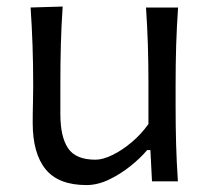

<svg xmlns="http://www.w3.org/2000/svg" viewBox="-20 -544 629 576"><path d="M239.3 11.2Q155.3 11.2 116.7 -36.4Q78.1 -84 78.1 -175.3Q78.1 -209 78.9 -234.9Q79.6 -260.7 79.6 -285.2Q79.6 -353 77.6 -408.4Q75.7 -463.9 71.8 -521.5L168 -524.4Q164.1 -466.8 162.6 -411.4Q161.1 -356 161.1 -293.9V-201.7Q161.1 -133.8 184.1 -99.4Q207 -64.9 266.6 -64.9Q288.6 -64.9 317.6 -79.1Q346.7 -93.3 375.5 -117.7Q404.3 -142.1 425.3 -171.9V-293.9Q425.3 -356 423.6 -409.9Q421.9 -463.9 418 -521.5H514.2Q510.3 -463.9 508.5 -408.4Q506.8 -353 506.8 -285.2V-230Q506.8 -165.5 508.3 -111.8Q509.8 -58.1 513.7 0H436L431.2 -93.8H421.4Q401.9 -70.3 371.8 -46.1Q341.8 -22 307.4 -5.4Q272.9 11.2 239.3 11.2Z"/></svg>

Font: Pinar DS3-Regular
Style: Regular
Weight: 400
Designer: Amin Abedi
Version: Version 2.000